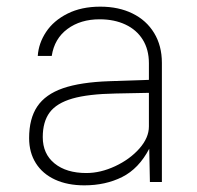

<svg xmlns="http://www.w3.org/2000/svg" viewBox="-20 -547 592 577"><path d="M67.5 -132Q67.5 -190.5 92 -227Q116.5 -263.5 169.2 -281.8Q222 -300 308.5 -303L427.5 -307V-357Q427.5 -398 409 -427.8Q390.5 -457.5 357 -473.2Q323.5 -489 279.5 -489Q222 -489 182.8 -460Q143.5 -431 135.5 -379H93.5Q96 -417 118.5 -451Q141 -485 182.8 -506Q224.5 -527 281.5 -527Q336.5 -527 378.2 -506.5Q420 -486 443.2 -447.8Q466.5 -409.5 466.5 -358V0H430.5L428.5 -100Q397 -40 347 -15Q297 10 233.5 10Q183 10 145.5 -7.2Q108 -24.5 87.8 -56.5Q67.5 -88.5 67.5 -132ZM427.5 -167V-268L327.5 -266Q245 -264.5 197.5 -250.8Q150 -237 129.2 -209Q108.5 -181 108.5 -135Q108.5 -84.5 144 -55.8Q179.5 -27 239.5 -27Q282 -27 326 -47.5Q370 -68 398.8 -100.5Q427.5 -133 427.5 -167Z"/></svg>

Font: Public Sans VF
Style: Regular
Weight: 400
Designer: Pablo Impallari, Rodrigo Fuenzalida (Modified by Dan O. Williams and USWDS)
Version: Version 1.003